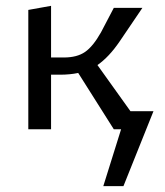

<svg xmlns="http://www.w3.org/2000/svg" viewBox="-20 -443 565 658"><path d="M506 -62 403 195H334L395 0H370L248 -193Q220 -187 185 -187H155V0H77V-409L155 -423V-246H199Q244 -246 271.5 -265Q299 -284 326 -332L370 -416H468L390 -301Q354 -248 314 -220L427 -62Z"/></svg>

Font: Ysabeau Infant Medium
Style: Regular
Weight: 500
Designer: Christian Thalmann (Catharsis Fonts)
Version: Version 0.003